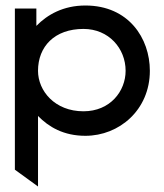

<svg xmlns="http://www.w3.org/2000/svg" viewBox="-20 -482 594 697"><path d="M34 134 118 195V-61C157 -21 211 11 290 11C413 11 524 -83 524 -225C524 -343 447 -462 290 -462C210 -462 152 -429 112 -388V-451H34ZM118 -225C118 -313 178 -377 283 -377C375 -377 436 -306 436 -225C436 -151 380 -78 283 -78C179 -78 118 -152 118 -225Z"/></svg>

Font: Charger Sport
Style: SeBdExt
Weight: 600
Designer: Jasper
Foundry: Cannot Into Space Fonts
Version: Version 1.1